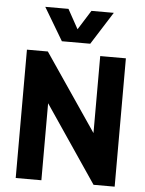

<svg xmlns="http://www.w3.org/2000/svg" viewBox="-57 -879 699 924"><g transform="rotate(5 292.5 -416.5)"><path d="M430 0H532V-620H408V-248L155 -620H54V0H178V-372ZM218 -675H355L455 -833H347L288 -739L236 -833H124Z"/></g></svg>

Font: Gemini
Style: Regular
Weight: 700
Designer: Pushpananda Ekanayake, Sol Matas, Kosala Senevirathne
Foundry: Mooniak
Version: Version 1.000;PS 1.0;hotconv 1.0.86;makeotf.lib2.5.63406